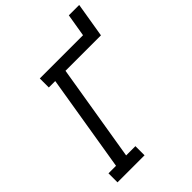

<svg xmlns="http://www.w3.org/2000/svg" viewBox="-249 -986 1099 1099"><g transform="rotate(-45 300.5 -436.5)"><path d="M257 0H38V-73H99L196 -662H144V-735H494L517 -873H601L566 -662H279L182 -74H257Z"/></g></svg>

Font: Iosevka HT Extended
Style: Italic
Weight: 400
Width: 7
Italic angle: -9°
Monospace: yes
Designer: Belleve Invis
Foundry: Belleve Invis
Version: Version 32.3.0; ttfautohint (v1.8.4)